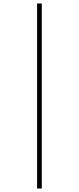

<svg xmlns="http://www.w3.org/2000/svg" viewBox="-20 -819 451 1098"><path d="M192 -799V259H219V-799Z"/></svg>

Font: Noto Serif Sinhala ExtraCondensed Thin
Style: Regular
Weight: 100
Width: 2
Designer: Jelle Bosma - Monotype Design Team
Foundry: Monotype Imaging Inc.
Version: Version 2.007